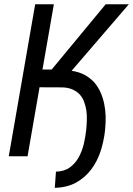

<svg xmlns="http://www.w3.org/2000/svg" viewBox="-20 -731 623 898"><path d="M21 0H108.9L165 -322.8L271.5 -322.3C290 -321.8 306.2 -318.4 319.3 -312.5C332.5 -306.6 343.8 -298.8 352.5 -289.6C361.3 -279.8 368.2 -268.6 373 -255.9C377.9 -243.2 381.3 -229.5 383.8 -215.3C385.7 -201.2 386.7 -186 386.2 -170.9C385.7 -155.3 384.8 -139.6 383.3 -124.5C380.9 -103 377.4 -81.1 372.1 -58.1C366.7 -35.2 358.4 -14.6 348.1 4.9C337.4 23.9 323.7 39.6 306.6 52.2C289.6 64.5 267.6 71.3 241.7 71.8L236.3 147.5C274.9 146.5 308.1 138.2 335.9 123C363.8 107.4 387.2 86.9 406.2 62C425.3 37.1 439.9 8.3 450.7 -24.4C460.9 -56.6 468.3 -90.3 471.7 -125.5C473.6 -145.5 474.6 -166 474.1 -186.5C473.6 -206.5 471.2 -226.6 467.3 -245.6C463.4 -264.6 457.5 -283.2 449.7 -300.3C441.9 -317.4 432.1 -333 419.9 -346.7C407.7 -359.9 392.6 -371.6 375.5 -380.9C357.9 -390.1 337.9 -396.5 314.9 -399.9L582.5 -710.9H474.1L221.7 -405.8H178.7L231.9 -710.9H144.5Z"/></svg>

Font: Roboto Condensed
Style: Italic
Weight: 400
Designer: Google
Version: Version 1.000;PS 001.000;hotconv 1.0.88;makeotf.lib2.5.64775